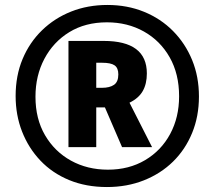

<svg xmlns="http://www.w3.org/2000/svg" viewBox="-20 -744 865 774"><path d="M411 10Q327 10 259 -18Q191 -46 143 -96.5Q95 -147 69 -213.5Q43 -280 43 -357Q43 -439 71 -506Q99 -573 149.5 -622Q200 -671 267 -697.5Q334 -724 413 -724Q493 -724 560.5 -696.5Q628 -669 677.5 -619Q727 -569 754.5 -502Q782 -435 782 -355Q782 -275 754.5 -208Q727 -141 677.5 -92.5Q628 -44 560 -17Q492 10 411 10ZM415 -60Q500 -60 565 -98.5Q630 -137 666 -204Q702 -271 702 -356Q702 -446 664 -513Q626 -580 560 -617Q494 -654 411 -654Q324 -654 259.5 -614.5Q195 -575 159 -507Q123 -439 123 -354Q123 -265 161.5 -199Q200 -133 266 -96.5Q332 -60 415 -60ZM256 -151V-579H398Q572 -579 572 -448Q572 -406 555.5 -377Q539 -348 502 -330L593 -151H472L403 -311H368V-151ZM391 -390Q422 -390 439.5 -402Q457 -414 457 -444Q457 -470 442 -480.5Q427 -491 392 -491H368V-390Z"/></svg>

Font: Noto Sans ExtraCondensed ExtraBold
Style: Regular
Weight: 800
Width: 2
Designer: Monotype Design Team
Foundry: Monotype Imaging Inc.
Version: Version 2.013; ttfautohint (v1.8.4.7-5d5b)